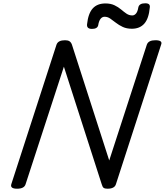

<svg xmlns="http://www.w3.org/2000/svg" viewBox="-20 -1135 1003 1169"><path d="M84 14Q40 14 49 -14L324 -863Q329 -877 342 -883.5Q355 -890 376 -890Q394 -890 403.5 -883.5Q413 -877 418 -863L645 -158L874 -863Q879 -877 892 -883.5Q905 -890 926 -890Q972 -890 961 -863L686 -14Q682 0 669 7Q656 14 635 14Q619 14 611.5 9Q604 4 599 -14L369 -729L136 -14Q132 0 119 7Q106 14 84 14ZM540 -959Q507 -959 510 -987Q517 -1053 544.5 -1083.5Q572 -1114 622 -1114Q654 -1114 677 -1103Q700 -1092 717 -1077.5Q734 -1063 750 -1052Q766 -1041 786 -1041Q798 -1041 808 -1052.5Q818 -1064 822 -1089Q827 -1115 864 -1115Q881 -1115 887.5 -1108.5Q894 -1102 892 -1089Q886 -1022 858.5 -991Q831 -960 783 -960Q751 -960 727.5 -971Q704 -982 685.5 -996.5Q667 -1011 651 -1022Q635 -1033 617 -1033Q602 -1033 592 -1020Q582 -1007 578 -982Q576 -971 566.5 -965Q557 -959 540 -959Z"/></svg>

Font: Playwrite DK Loopet
Style: Regular
Weight: 400
Designer: Veronika Burian, José Scaglione
Foundry: TypeTogether
Version: Version 1.002